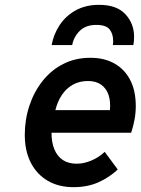

<svg xmlns="http://www.w3.org/2000/svg" viewBox="-20 -762 582 794"><path d="M284 12Q223 12 177.8 -14.2Q132.5 -40.5 107.5 -89Q82.5 -137.5 82.5 -204.5Q82.5 -267.5 101.5 -324.8Q120.5 -382 155.8 -426.8Q191 -471.5 241 -497.2Q291 -523 353.5 -523Q412 -523 454 -499Q496 -475 518.8 -430.5Q541.5 -386 541.5 -323.5Q541.5 -294 536.2 -266.5Q531 -239 522.5 -213H193Q193 -173 205 -144.2Q217 -115.5 240 -100.2Q263 -85 297 -85Q326.5 -85 357.2 -97.8Q388 -110.5 413 -134L467 -61Q431 -27.5 386.2 -7.8Q341.5 12 284 12ZM209 -306.5H434.5Q438 -342 429 -369Q420 -396 398.8 -411.5Q377.5 -427 344 -427Q308 -427 280.8 -411.5Q253.5 -396 235.5 -368.8Q217.5 -341.5 209 -306.5ZM193.5 -575.5Q201.5 -620 226.5 -658Q251.5 -696 292.8 -719Q334 -742 390 -742Q463 -742 498.8 -703Q534.5 -664 534.5 -610.5Q534.5 -602 533.8 -593.2Q533 -584.5 531.5 -575.5H446.5Q447.5 -579.5 447.8 -583.8Q448 -588 448 -592Q448 -622 433.2 -640.5Q418.5 -659 378 -659Q335 -659 310 -634.5Q285 -610 278.5 -575.5Z"/></svg>

Font: Overpass SemiBold
Style: Italic
Weight: 600
Italic angle: -10°
Designer: Delve Withrington, Dave Bailey, Thomas Jockin
Foundry: Delve Fonts LLC
Version: Version 4.000